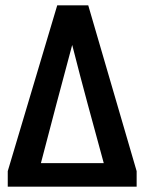

<svg xmlns="http://www.w3.org/2000/svg" viewBox="-20 -714 540 718"><path d="M9 -74 194 -694H310L491 -74V-16H9ZM250 -546Q220 -435 191 -325Q162 -215 133 -104H368Q352 -164 337 -218Q322 -272 308 -324.5Q294 -377 279.5 -431.5Q265 -486 250 -546Z"/></svg>

Font: D2Coding ligature
Style: Bold
Weight: 700
Monospace: yes
Designer: Yong-Rak Park; Jeong-Hwan Yoon; Sang-Min Lee;
Foundry: NHN Corporation
Version: Version 1.3.2; Build 20180524